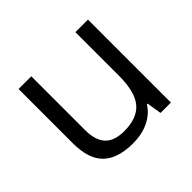

<svg xmlns="http://www.w3.org/2000/svg" viewBox="-131 -701 876 876"><g transform="rotate(-45 307.0 -262.5)"><path d="M162.1 -535.2V-188Q162.1 -122.6 191.9 -90.3Q221.7 -58.1 285.2 -58.1Q369.1 -58.1 408 -104Q446.8 -149.9 446.8 -253.9V-535.2H527.8V0H460.9L449.2 -71.8H444.8Q419.9 -32.2 375.7 -11.2Q331.5 9.8 274.9 9.8Q177.2 9.8 128.7 -36.6Q80.1 -83 80.1 -185.1V-535.2Z"/></g></svg>

Font: f1_56222 
Style: Regular
Weight: 400
Foundry: Ascender Corporation
Version: Version 1.10